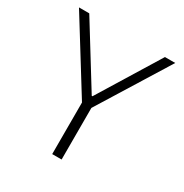

<svg xmlns="http://www.w3.org/2000/svg" viewBox="-160 -812 899 938"><g transform="rotate(30 289.5 -343.0)"><path d="M263 0V-291L18 -686H76L288 -343H292L503 -686H561L316 -291V0Z"/></g></svg>

Font: Archivo SemiCondensed Thin
Style: Regular
Weight: 250
Width: 4
Designer: Hector Gatti
Foundry: Omnibus-Type
Version: Version 2.001